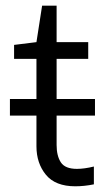

<svg xmlns="http://www.w3.org/2000/svg" viewBox="-20 -649 382 679"><path d="M15.1 -240.2V-298.8H108.9V-440.9H29.8V-490.2L108.9 -500L128.9 -628.9H180.2V-500H292V-440.9H180.2V-298.8H315.9V-240.2H180.2V-136.2Q180.2 -97.7 195.3 -74.7Q210.4 -51.8 252 -51.8Q278.3 -51.8 312 -60.1V2.9Q278.3 9.8 246.1 9.8Q175.8 9.8 142.3 -31Q108.9 -71.8 108.9 -131.8V-240.2Z"/></svg>

Font: LT Superior
Style: Regular
Weight: 400
Designer: Daniel Lyons
Foundry: LyonsType
Version: Version 1.000